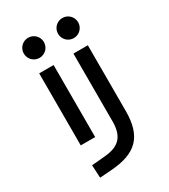

<svg xmlns="http://www.w3.org/2000/svg" viewBox="-233 -852 1052 1195"><g transform="rotate(-30 293.0 -254.5)"><path d="M123 234.4 206.1 228.5C389.6 215.3 468.8 138.7 468.8 -45.9V-517.6H365.2V-30.3C365.2 76.2 320.3 124.5 215.8 133.8L118.2 142.6ZM119.1 0H222.7V-517.6H119.1ZM169.9 -599.6C210 -599.6 242.2 -631.8 242.2 -671.9C242.2 -711.9 210 -744.1 169.9 -744.1C129.9 -744.1 97.7 -711.9 97.7 -671.9C97.7 -631.8 129.9 -599.6 169.9 -599.6ZM416 -599.6C456.1 -599.6 488.3 -631.8 488.3 -671.9C488.3 -711.9 456.1 -744.1 416 -744.1C376 -744.1 343.8 -711.9 343.8 -671.9C343.8 -631.8 376 -599.6 416 -599.6Z"/></g></svg>

Font: Cascadia Mono NF
Style: Regular
Weight: 400
Monospace: yes
Designer: Aaron Bell
Foundry: Saja Typeworks
Version: Version 2404.023